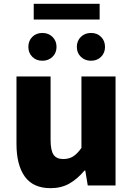

<svg xmlns="http://www.w3.org/2000/svg" viewBox="-20 -968 694 1002"><path d="M66 -217V-569H244V-239Q244 -183 259.5 -160.5Q275 -138 310 -138Q340 -138 361.5 -151.5Q383 -165 405 -196V-569H583V0H438L425 -78H421Q383 -33 341 -9.5Q299 14 244 14Q153 14 109.5 -46.5Q66 -107 66 -217ZM128 -723Q128 -755 148.5 -775.5Q169 -796 201 -796Q233 -796 254 -775.5Q275 -755 275 -723Q275 -692 254 -671.5Q233 -651 201 -651Q169 -651 148.5 -671.5Q128 -692 128 -723ZM156 -948H500V-866H156ZM381 -723Q381 -755 402 -775.5Q423 -796 455 -796Q487 -796 507.5 -775.5Q528 -755 528 -723Q528 -692 507.5 -671.5Q487 -651 455 -651Q423 -651 402 -671.5Q381 -692 381 -723Z"/></svg>

Font: Merged Yaku Han JP Black
Style: Regular
Weight: 900
Designer: Ryoko NISHIZUKA 西塚涼子 (kana, bopomofo & ideographs); Paul D. Hunt (Latin, Greek & Cyrillic); Sandoll Communications 산돌커뮤니
Foundry: Adobe
Version: Version 2.004